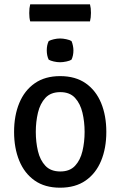

<svg xmlns="http://www.w3.org/2000/svg" viewBox="-20 -860 560 893"><path d="M474.5 -246.5Q474.5 -170.5 450.2 -112Q426 -53.5 378.2 -20.2Q330.5 13 259.5 13Q188.5 13 141 -20.5Q93.5 -54 69.5 -112.8Q45.5 -171.5 45.5 -246.5Q45.5 -322.5 69.8 -381Q94 -439.5 141.8 -472.8Q189.5 -506 259.5 -506Q331 -506 378.8 -472.5Q426.5 -439 450.5 -380.5Q474.5 -322 474.5 -246.5ZM146.5 -246.5Q146.5 -199.5 156.5 -157.2Q166.5 -115 191.2 -88.8Q216 -62.5 260.5 -62.5Q304.5 -62.5 329 -88.8Q353.5 -115 363.5 -157.2Q373.5 -199.5 373.5 -246.5Q373.5 -293.5 363.5 -335.8Q353.5 -378 329 -404.8Q304.5 -431.5 260.5 -431.5Q216 -431.5 191.2 -404.8Q166.5 -378 156.5 -335.8Q146.5 -293.5 146.5 -246.5ZM197.5 -626Q197.5 -650.5 206.5 -669Q215.5 -674 230.5 -677.5Q245.5 -681 259.5 -681Q272.5 -681 288.8 -677.5Q305 -674 312.5 -669Q316.5 -660.5 319 -648.2Q321.5 -636 321.5 -626Q321.5 -601 312.5 -582.5Q305.5 -577.5 289 -574Q272.5 -570.5 259.5 -570.5Q245.5 -570.5 230.2 -574Q215 -577.5 206.5 -582.5Q197.5 -601 197.5 -626ZM120.5 -760.5Q118 -770 117 -779Q116 -788 116 -799.5Q116 -811.5 117 -820.8Q118 -830 120.5 -840H398.5Q401 -830 402 -821.2Q403 -812.5 403 -800Q403 -778 398.5 -760.5Z"/></svg>

Font: Signika Negative
Style: Regular
Weight: 400
Designer: Anna Giedry
Foundry: Anna Giedry
Version: Version 2.001